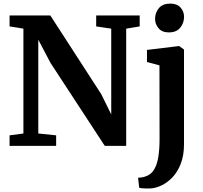

<svg xmlns="http://www.w3.org/2000/svg" viewBox="-20 -831 1157 1094"><path d="M34.5 0V-59.9L113.4 -70.3V-667.7Q100.4 -670.1 87.1 -672.2Q73.8 -674.3 60.7 -676.5Q47.6 -678.7 34.5 -680.5V-743H266.7L557.2 -293.9L613.8 -179.2V-667.7L528 -680.5V-743H775.9V-680.5L699 -667.7V0H576.9L268.1 -472L198.2 -604.7V-70.4L299.9 -59.9V0ZM833.9 243Q823.4 243.1 810.7 242.9Q798 242.6 787.7 241.6Q777.3 240.6 773.2 239L766.7 181.8Q773.4 182 787.7 179.9Q802 177.8 818.2 170.7Q844.6 159.4 860.2 131.6Q875.7 103.8 882.4 61.1Q889.2 18.4 889.2 -37.5L888.6 -458.6L817.4 -477.7V-546.6L999 -568.5H1001L1028.4 -548.8V-8.6Q1028.4 53.4 1010.6 100.2Q992.9 147 963.7 178.2Q934.5 209.3 900.4 225.5Q866.2 241.7 833.9 243ZM941.4 -646.4Q903.3 -646.4 883.4 -670.1Q863.5 -693.7 863.5 -723Q863.5 -758.5 885.2 -784.5Q906.9 -810.5 949.9 -810.5H950.9Q989 -810.5 1008.9 -787.8Q1028.8 -765.1 1028.8 -735.8Q1028.8 -700.3 1007.1 -673.3Q985.4 -646.4 942.4 -646.4Z"/></svg>

Font: Merriweather Light
Style: Regular
Weight: 300
Version: Version 2.100